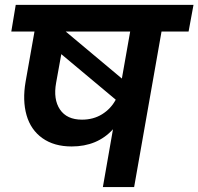

<svg xmlns="http://www.w3.org/2000/svg" viewBox="-20 -760 806 780"><path d="M313 -273.9Q359.4 -273.9 394.8 -295.9Q430.2 -317.9 450.2 -355L229 -540L208 -423.8Q195.8 -356.4 223.6 -315.2Q251.5 -273.9 313 -273.9ZM475.1 -440.9 508.8 -631.8H247.1ZM25.9 -631.8 43.9 -740.2H766.1L746.1 -631.8H636.2L524.9 0H397.9L439 -234.9Q375.5 -165 271 -165Q199.7 -165 152.3 -198.7Q105 -232.4 87.9 -292Q70.8 -351.6 84 -428.2L120.1 -631.8Z"/></svg>

Font: SVN-Poppins SemiBold
Style: Italic
Weight: 600
Italic angle: -10°
Designer: Ninad Kale (Devanagari), Jonny Pinhorn (Latin)
Foundry: Indian Type Foundry
Version: Version 3.002 2017